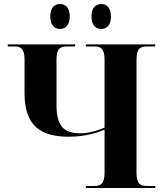

<svg xmlns="http://www.w3.org/2000/svg" viewBox="-20 -935 820 955"><path d="M484 -791C509 -791 532 -808 532 -853C532 -899 509 -915 484 -915C458 -915 435 -899 435 -853C435 -808 458 -791 484 -791ZM278 -791C304 -791 327 -808 327 -853C327 -899 304 -915 278 -915C253 -915 230 -899 230 -853C230 -808 253 -791 278 -791ZM407 0H752V-10H710C681 -10 659 -18 659 -75V-639C659 -696 681 -704 710 -704H752V-714H407V-704H449C478 -704 500 -696 500 -639V-300C463 -284 418 -272 379 -272C296 -272 261 -309 261 -415V-639C261 -696 283 -704 312 -704H354V-714H19V-704H51C80 -704 102 -696 102 -639V-471C102 -305 187 -255 322 -255C409 -255 466 -276 500 -290V-75C500 -18 478 -10 449 -10H407Z"/></svg>

Font: Noto Serif Display
Style: Bold
Weight: 700
Designer: Monotype Design Team
Foundry: Monotype Imaging Inc.
Version: Version 2.009